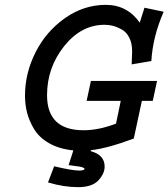

<svg xmlns="http://www.w3.org/2000/svg" viewBox="-20 -605 694 791"><path d="M354.5 13.7 353.5 17.6Q411.1 33.2 411.1 81.1Q411.1 110.4 385.3 138.2Q359.4 166 301.8 166Q242.2 166 177.7 146.5L203.1 80.1Q277.3 97.7 306.6 97.7Q328.1 97.7 328.1 89.8Q328.1 86.9 318.4 84Q308.6 81.1 305.7 81.1L262.7 75.2L282.2 14.6Q223.6 8.8 182.1 -15.1Q140.6 -39.1 120.1 -73.7Q99.6 -108.4 91.3 -141.6Q83 -174.8 83 -210.9Q83 -303.7 126.5 -389.6Q169.9 -475.6 247.6 -530.3Q325.2 -585 416 -585Q503.9 -585 555.7 -511.7L575.2 -573.2L654.3 -556.6Q609.4 -454.1 603.5 -353.5L522.5 -339.8Q524.4 -378.9 524.4 -393.6Q524.4 -426.8 512.7 -449.7Q501 -472.7 481.9 -483.4Q462.9 -494.1 445.8 -498.5Q428.7 -502.9 411.1 -502.9Q314.5 -502.9 244.1 -414.6Q173.8 -326.2 173.8 -212.9Q173.8 -68.4 324.2 -68.4Q386.7 -68.4 458 -95.7L477.5 -189.5H336.9L354.5 -271.5H627L609.4 -189.5H564.5L531.2 -34.2Q420.9 6.8 354.5 13.7Z"/></svg>

Font: Thabit-Bold-Oblique
Style: Bold Oblique
Weight: 700
Designer: Regenerated by Nadim Shaikli
Foundry: MAK Alagha
Version: 0.01